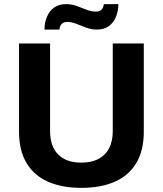

<svg xmlns="http://www.w3.org/2000/svg" viewBox="-20 -896 788 928"><path d="M373 12Q279 12 211.5 -18Q144 -48 108 -108.5Q72 -169 72 -259V-686H222V-263Q222 -189 261 -149.5Q300 -110 373 -110Q446 -110 485.5 -149.5Q525 -189 525 -263V-686H675V-259Q675 -169 639 -108.5Q603 -48 535.5 -18Q468 12 373 12ZM195 -753Q195 -786 206.5 -814Q218 -842 241 -859Q264 -876 299 -876Q327 -876 351 -867Q375 -858 398 -849Q421 -840 445 -840Q460 -840 469.5 -848Q479 -856 482 -876H552Q552 -844 541 -816Q530 -788 507 -770.5Q484 -753 448 -753Q422 -753 397.5 -762Q373 -771 350 -780.5Q327 -790 304 -790Q289 -790 279 -781Q269 -772 267 -753Z"/></svg>

Font: Archivo SemiBold
Style: Bold
Weight: 700
Version: Version 2.001